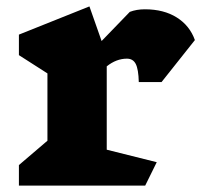

<svg xmlns="http://www.w3.org/2000/svg" viewBox="-20 -580 628 599"><path d="M313 -373V-113L469 -74L433 -1H39V-65L128 -141V-351L39 -408V-472L259 -560L297 -452L385 -543Q406 -551 432 -551Q491 -551 531.5 -525.5Q572 -500 588 -455L484 -324H413Q412 -364 403.5 -380.5Q395 -397 376 -397Q343 -397 313 -373Z"/></svg>

Font: Inknut Antiqua ExtraBold
Style: Regular
Weight: 800
Designer: Claus Eggers Sørensen
Foundry: Claus Eggers Sørensen
Version: Version 1.003; ttfautohint (v1.8.2) -l 8 -r 50 -G 200 -x 14 